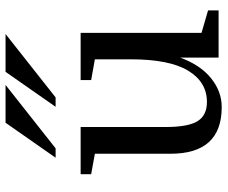

<svg xmlns="http://www.w3.org/2000/svg" viewBox="-82 -706 800 675"><g transform="rotate(-90 317.5 -369.0)"><path d="M42 -485H208V-186Q208 -107 228.5 -74Q249 -41 296 -41Q366 -41 406 -107Q446 -173 446 -309V-435L373 -448V-485H539V-60L618 -37V0H452V-135Q426 -64 379.5 -26.5Q333 11 278 11Q114 11 114 -169V-435L42 -448ZM312 -573H279L402 -749H535ZM133 -573H100L223 -749H356Z"/></g></svg>

Font: Ledger
Style: Regular
Weight: 400
Designer: Denis Masharov
Foundry: Denis Masharov
Version: 1.001